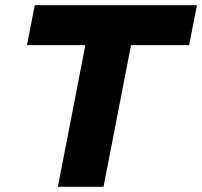

<svg xmlns="http://www.w3.org/2000/svg" viewBox="-20 -720 779 740"><path d="M203 0 309 -546H84L114 -700H739L709 -546H485L379 0Z"/></svg>

Font: REM
Style: Bold Italic
Weight: 700
Italic angle: -11°
Designer: Octavio Pardo
Foundry: Ashler Design
Version: Version 1.005;gftools[0.9.28]